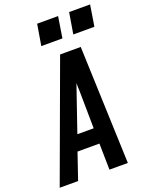

<svg xmlns="http://www.w3.org/2000/svg" viewBox="-191 -1040 880 1128"><g transform="rotate(-20 249.0 -475.5)"><path d="M-19 0 161 -490 251 -735H380L407 0H292L289 -164H152L96 0ZM186 -260H288L285 -490Q284 -504 284 -517.5Q284 -531 284 -544Q279 -531 274.5 -517.5Q270 -504 265 -490ZM496 -819H364L386 -951H517ZM296 -819H164L186 -951H317Z"/></g></svg>

Font: Iosevka SS04
Style: Bold Italic
Weight: 700
Italic angle: -9°
Monospace: yes
Designer: Belleve Invis
Foundry: Belleve Invis
Version: Version 19.0.0; ttfautohint (v1.8.4)